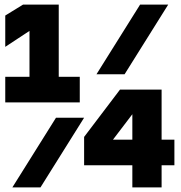

<svg xmlns="http://www.w3.org/2000/svg" viewBox="-20 -820 790 840"><path d="M716 -800 525 -495H402L593 -800ZM348 -305 157 0H34L225 -305ZM3 -372V-484H109V-758L170 -725L3 -615V-752L81 -800H237V-484H329V-372ZM687 -428V-209H743V-97H687V0H559V-97H348V-221L505 -428ZM440 -164V-209H559V-424H638Z"/></svg>

Font: Martian Mono SemiExpanded
Style: Bold
Weight: 700
Width: 6
Designer: Roman Shamin
Foundry: Evil Martians
Version: Version 1.000